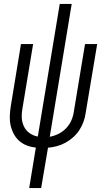

<svg xmlns="http://www.w3.org/2000/svg" viewBox="-20 -755 540 980"><path d="M129 205 163 -2Q139 -4 117 -12.5Q95 -21 78 -36Q61 -51 50 -72Q39 -93 34 -116Q29 -139 30 -163.5Q31 -188 35 -213L87 -530H149L95 -204Q90 -179 91 -155Q92 -131 102 -110Q112 -89 131 -75.5Q150 -62 173 -58L285 -735H346L234 -57Q257 -61 279 -72Q301 -83 318 -101Q335 -119 344.5 -141Q354 -163 357 -186L414 -530H476L417 -177Q414 -155 406 -133Q398 -111 385 -91Q372 -71 353.5 -54.5Q335 -38 314 -26.5Q293 -15 270.5 -9Q248 -3 225 -1L190 205Z"/></svg>

Font: Iosevka Curly Light Oblique
Style: Regular
Weight: 300
Italic angle: -9°
Monospace: yes
Designer: Belleve Invis
Foundry: Belleve Invis
Version: Version 11.1.0; ttfautohint (v1.8.3)